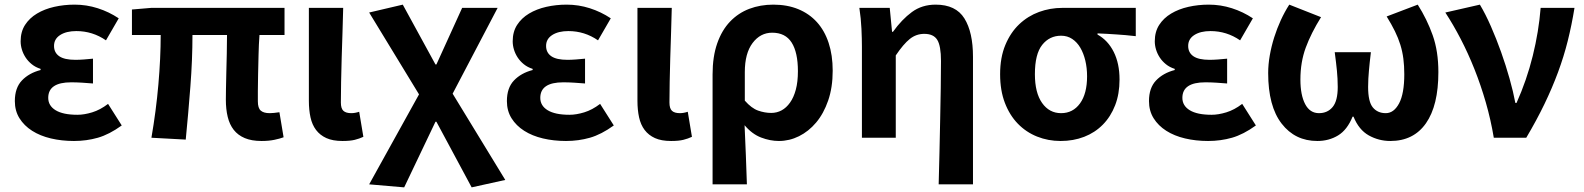

<svg xmlns="http://www.w3.org/2000/svg" viewBox="-20 -594 6830 828"><path d="M299 14Q246 14 199.5 3Q153 -8 118.5 -30Q84 -52 64 -84Q44 -116 44 -158Q44 -215 74.5 -247Q105 -279 155 -292V-297Q133 -304 117 -317Q101 -330 90.5 -346Q80 -362 74.5 -380Q69 -398 69 -416Q69 -457 88 -486.5Q107 -516 139.5 -535.5Q172 -555 214 -564.5Q256 -574 302 -574Q353 -574 401.5 -558.5Q450 -543 492 -515L437 -420Q379 -460 309 -460Q266 -460 239.5 -443Q213 -426 213 -396Q213 -367 235.5 -351.5Q258 -336 305 -336Q322 -336 341.5 -337.5Q361 -339 381 -341V-234Q357 -236 333.5 -237.5Q310 -239 287 -239Q188 -239 188 -172Q188 -138 220 -118.5Q252 -99 314 -99Q343 -99 377.5 -109.5Q412 -120 446 -146L505 -53Q451 -14 402 0Q353 14 299 14Z M1108 14Q1065 14 1035.5 1.5Q1006 -11 988 -34Q970 -57 962 -90Q954 -123 954 -164Q954 -179 954.5 -210.5Q955 -242 956 -281Q957 -320 958 -362.5Q959 -405 959 -443H810Q810 -337 801 -220.5Q792 -104 781 8L633 0Q653 -115 663 -229.5Q673 -344 673 -443H549V-553L632 -560H1207V-443H1099Q1096 -403 1095 -358Q1094 -313 1093 -272.5Q1092 -232 1092 -201Q1092 -170 1092 -157Q1092 -128 1104.5 -117Q1117 -106 1143 -106Q1151 -106 1161.5 -107Q1172 -108 1185 -110L1203 -2Q1187 4 1163 9Q1139 14 1108 14Z M1457 14Q1415 14 1387.5 1.5Q1360 -11 1343 -33.5Q1326 -56 1319 -88Q1312 -120 1312 -159V-560H1460Q1459 -509 1457 -453.5Q1455 -398 1453.5 -344Q1452 -290 1451 -240.5Q1450 -191 1450 -152Q1450 -126 1461 -116Q1472 -106 1495 -106Q1511 -106 1529 -112L1547 -4Q1530 4 1510 9Q1490 14 1457 14Z M1572 201 1787 -187 1572 -540 1717 -574 1858 -316H1862L1973 -560H2126L1932 -190L2159 182L2014 214L1862 -69H1858L1723 214Z M2421 14Q2368 14 2321.5 3Q2275 -8 2240.5 -30Q2206 -52 2186 -84Q2166 -116 2166 -158Q2166 -215 2196.5 -247Q2227 -279 2277 -292V-297Q2255 -304 2239 -317Q2223 -330 2212.5 -346Q2202 -362 2196.5 -380Q2191 -398 2191 -416Q2191 -457 2210 -486.5Q2229 -516 2261.5 -535.5Q2294 -555 2336 -564.5Q2378 -574 2424 -574Q2475 -574 2523.5 -558.5Q2572 -543 2614 -515L2559 -420Q2501 -460 2431 -460Q2388 -460 2361.5 -443Q2335 -426 2335 -396Q2335 -367 2357.5 -351.5Q2380 -336 2427 -336Q2444 -336 2463.5 -337.5Q2483 -339 2503 -341V-234Q2479 -236 2455.5 -237.5Q2432 -239 2409 -239Q2310 -239 2310 -172Q2310 -138 2342 -118.5Q2374 -99 2436 -99Q2465 -99 2499.5 -109.5Q2534 -120 2568 -146L2627 -53Q2573 -14 2524 0Q2475 14 2421 14Z M2874 14Q2832 14 2804.5 1.5Q2777 -11 2760 -33.5Q2743 -56 2736 -88Q2729 -120 2729 -159V-560H2877Q2876 -509 2874 -453.5Q2872 -398 2870.5 -344Q2869 -290 2868 -240.5Q2867 -191 2867 -152Q2867 -126 2878 -116Q2889 -106 2912 -106Q2928 -106 2946 -112L2964 -4Q2947 4 2927 9Q2907 14 2874 14Z M3053 -273Q3053 -350 3073 -407Q3093 -464 3128.5 -501Q3164 -538 3211.5 -556Q3259 -574 3315 -574Q3375 -574 3422.5 -554.5Q3470 -535 3503 -498.5Q3536 -462 3553.5 -409Q3571 -356 3571 -289Q3571 -217 3551.5 -160.5Q3532 -104 3499.5 -65.5Q3467 -27 3425.5 -6.5Q3384 14 3339 14Q3301 14 3262 -1Q3223 -16 3191 -54Q3194 15 3196.5 75Q3199 135 3201 201H3053ZM3306 -107Q3330 -107 3350.5 -118Q3371 -129 3387 -151.5Q3403 -174 3412 -207.5Q3421 -241 3421 -287Q3421 -368 3394 -410.5Q3367 -453 3310 -453Q3259 -453 3225.5 -408.5Q3192 -364 3192 -283V-160Q3221 -127 3249.5 -117Q3278 -107 3306 -107Z M4028 201Q4030 135 4031.5 63Q4033 -9 4034.5 -79.5Q4036 -150 4037 -214.5Q4038 -279 4038 -331Q4038 -396 4022 -422Q4006 -448 3966 -448Q3931 -448 3903.5 -426Q3876 -404 3843 -355V0H3697V-393Q3697 -426 3695 -470Q3693 -514 3686 -560H3817L3827 -457H3831Q3869 -510 3912.5 -542Q3956 -574 4015 -574Q4102 -574 4139 -514.5Q4176 -455 4176 -349V201H4028Z M4554 14Q4500 14 4452.5 -5Q4405 -24 4369.5 -60.5Q4334 -97 4313.5 -150.5Q4293 -204 4293 -274Q4293 -346 4315.5 -400Q4338 -454 4375.5 -489.5Q4413 -525 4461 -542.5Q4509 -560 4561 -560H4878V-438Q4855 -441 4834.5 -442.5Q4814 -444 4794.5 -445.5Q4775 -447 4755 -448Q4735 -449 4713 -450V-445Q4758 -420 4783 -370Q4808 -320 4808 -251Q4808 -189 4789 -140Q4770 -91 4736 -56.5Q4702 -22 4655.5 -4Q4609 14 4554 14ZM4556 -106Q4607 -106 4637.5 -148Q4668 -190 4668 -265Q4668 -301 4660.5 -332.5Q4653 -364 4639 -388Q4625 -412 4604 -426Q4583 -440 4556 -440Q4506 -440 4474.5 -400.5Q4443 -361 4443 -274Q4443 -194 4474 -150Q4505 -106 4556 -106Z M5190 14Q5137 14 5090.5 3Q5044 -8 5009.5 -30Q4975 -52 4955 -84Q4935 -116 4935 -158Q4935 -215 4965.5 -247Q4996 -279 5046 -292V-297Q5024 -304 5008 -317Q4992 -330 4981.5 -346Q4971 -362 4965.5 -380Q4960 -398 4960 -416Q4960 -457 4979 -486.5Q4998 -516 5030.5 -535.5Q5063 -555 5105 -564.5Q5147 -574 5193 -574Q5244 -574 5292.5 -558.5Q5341 -543 5383 -515L5328 -420Q5270 -460 5200 -460Q5157 -460 5130.5 -443Q5104 -426 5104 -396Q5104 -367 5126.5 -351.5Q5149 -336 5196 -336Q5213 -336 5232.5 -337.5Q5252 -339 5272 -341V-234Q5248 -236 5224.5 -237.5Q5201 -239 5178 -239Q5079 -239 5079 -172Q5079 -138 5111 -118.5Q5143 -99 5205 -99Q5234 -99 5268.5 -109.5Q5303 -120 5337 -146L5396 -53Q5342 -14 5293 0Q5244 14 5190 14Z M5661 14Q5565 14 5507 -61Q5449 -136 5449 -279Q5449 -316 5456 -355.5Q5463 -395 5475 -433Q5487 -471 5503.5 -507Q5520 -543 5540 -574L5677 -520Q5634 -451 5611 -388.5Q5588 -326 5588 -251Q5588 -184 5608.5 -145Q5629 -106 5668 -106Q5705 -106 5727 -132.5Q5749 -159 5749 -219Q5749 -238 5748 -255Q5747 -272 5745.5 -289Q5744 -306 5741.5 -325.5Q5739 -345 5736 -369H5892Q5889 -345 5887 -325.5Q5885 -306 5883.5 -289Q5882 -272 5881 -255Q5880 -238 5880 -219Q5880 -155 5900.5 -130.5Q5921 -106 5956 -106Q5991 -106 6013.5 -148Q6036 -190 6036 -274Q6036 -310 6032 -341Q6028 -372 6019 -401Q6010 -430 5995.5 -459.5Q5981 -489 5960 -523L6094 -574Q6134 -511 6158.5 -442Q6183 -373 6183 -283Q6183 -139 6129.5 -62.5Q6076 14 5976 14Q5926 14 5883 -10Q5840 -34 5817 -91H5813Q5790 -34 5750.5 -10Q5711 14 5661 14Z M6422 0Q6409 -78 6387.5 -152.5Q6366 -227 6338.5 -296Q6311 -365 6279 -426.5Q6247 -488 6213 -540L6362 -574Q6386 -534 6409.5 -480.5Q6433 -427 6453.5 -369.5Q6474 -312 6490 -255Q6506 -198 6515 -150H6520Q6564 -248 6590 -353Q6616 -458 6624 -560H6770Q6758 -486 6741 -418Q6724 -350 6699 -282.5Q6674 -215 6640.5 -145.5Q6607 -76 6562 0H6422Z"/></svg>

Font: SpoqaHanSans-Bold
Style: Regular
Weight: 700
Designer: [Spoqa Han Sans] Dong-huui Kim \uAE40 \uB3D9 \uD718   [Noto Sans] Ryoko NISHIZUKA \u897F \u585A \u6DBC \u5B50  (kana & i
Foundry: Spoqa (http://www.spoqa-han-sans.com)
Version: Version 2.000